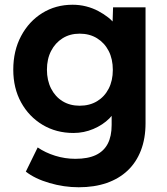

<svg xmlns="http://www.w3.org/2000/svg" viewBox="-20 -560 703 810"><path d="M312 230Q250 230 188.5 212Q127 194 89 164L139 62Q171 84 212.5 97Q254 110 298 110Q351 110 384.5 94Q418 78 434.5 46.5Q451 15 451 -33V-125L475 -119Q469 -88 441.5 -60.5Q414 -33 374 -16Q334 1 290 1Q217 1 159.5 -33.5Q102 -68 69 -128Q36 -188 36 -266Q36 -346 69 -408Q102 -470 158.5 -505Q215 -540 286 -540Q316 -540 343.5 -533Q371 -526 394.5 -513.5Q418 -501 437 -486Q456 -471 468 -453Q480 -435 483 -417L453 -408L457 -529H594V-40Q594 24 574.5 74.5Q555 125 518.5 159.5Q482 194 430 212Q378 230 312 230ZM316 -114Q358 -114 389.5 -133Q421 -152 438.5 -186Q456 -220 456 -265Q456 -311 438.5 -345Q421 -379 389.5 -398.5Q358 -418 316 -418Q275 -418 244 -398.5Q213 -379 195.5 -345Q178 -311 178 -266Q178 -221 195.5 -186.5Q213 -152 244 -133Q275 -114 316 -114Z"/></svg>

Font: Readex Pro SemiBold
Style: Regular
Weight: 600
Designer: Bonnie Shaver-Troup, Thomas Jockin
Foundry: Lexend
Version: Version 1.204